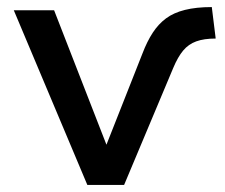

<svg xmlns="http://www.w3.org/2000/svg" viewBox="-20 -523 637 543"><path d="M227 0 19 -494H133L286 -101H276L383 -372Q396 -406 412 -430.5Q428 -455 449.5 -471Q471 -487 503 -495Q535 -503 579 -503L590 -414Q557 -414 535 -406Q513 -398 498 -380Q483 -362 470 -331L331 0Z"/></svg>

Font: Nunito Sans 9pt SemiBold
Style: Regular
Weight: 600
Version: Version 3.101;gftools[0.9.27]